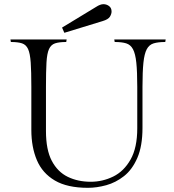

<svg xmlns="http://www.w3.org/2000/svg" viewBox="-20 -889 832 919"><path d="M773 -700 771 -688Q737 -688 715.5 -681.5Q694 -675 682.5 -653.5Q671 -632 666.5 -589Q662 -546 662 -473V-277Q662 -190 637.5 -133.5Q613 -77 573.5 -46Q534 -15 488.5 -2.5Q443 10 401 10Q302 10 242.5 -25Q183 -60 156.5 -122.5Q130 -185 130 -267V-474Q130 -547 127 -590Q124 -633 114.5 -654Q105 -675 85.5 -681.5Q66 -688 32 -688L30 -700H299L297 -688Q263 -688 243.5 -681.5Q224 -675 214.5 -654Q205 -633 202.5 -590Q200 -547 200 -474V-262Q200 -172 228 -119Q256 -66 304.5 -42.5Q353 -19 414 -19Q471 -19 522 -44Q573 -69 605 -125.5Q637 -182 637 -275V-473Q637 -546 632.5 -589Q628 -632 616.5 -653.5Q605 -675 584 -681.5Q563 -688 529 -688L527 -700ZM475 -869Q490 -869 502 -860Q514 -851 514 -834Q514 -822 506 -809Q498 -796 471 -788L288 -732L277 -757L440 -856Q460 -869 475 -869Z"/></svg>

Font: Gilda Display
Style: Regular
Weight: 400
Designer: Eduardo Rodriguez Tunni
Foundry: Eduardo Rodriguez Tunni
Version: Version 1.002; ttfautohint (v1.8.4.7-5d5b);gftools[0.9.22]